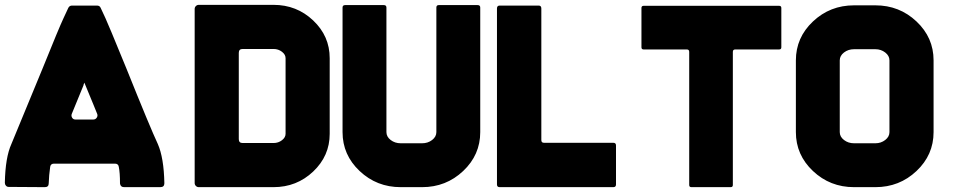

<svg xmlns="http://www.w3.org/2000/svg" viewBox="-61 -772 4001 792"><path d="M590 -178Q615 -121 617 -16Q617 0 600 0H451Q436 0 434 -15Q434 -60 429 -84Q427 -97 413 -97H162Q148 -97 146 -84Q141 -49 140 -16Q140 0 124 0L-25 -1Q-32 -1 -36.5 -6Q-41 -11 -41 -18Q-39 -123 -14 -178Q-10 -187 114 -488Q183 -659 201 -697L221 -740Q226 -749 236 -749H339Q350 -749 354 -740L374 -697Q382 -681 461 -488Q559 -244 590 -178ZM250 -279H324Q333 -279 338 -286.5Q343 -294 340 -302Q335 -315 325 -339Q315 -363 307 -382.5Q299 -402 292 -419Q291 -421 289.5 -425Q288 -429 287 -431Q286 -429 284.5 -425Q283 -421 283 -419L235 -302Q232 -294 236.5 -286.5Q241 -279 250 -279Z M924 -554V-198Q924 -182 940 -182H1067Q1087 -182 1102 -193.5Q1117 -205 1117 -220V-532Q1117 -547 1102 -558.5Q1087 -570 1067 -570H940Q924 -570 924 -554ZM1067 0H759Q752 0 747 -5Q742 -10 742 -17V-735Q742 -742 747 -747Q752 -752 759 -752H1067Q1163 -752 1231 -687.5Q1299 -623 1299 -532V-220Q1299 -129 1231 -64.5Q1163 0 1067 0Z M1680 0H1592Q1493 0 1422.5 -66.5Q1352 -133 1352 -227V-741Q1352 -751 1363 -751H1522Q1533 -751 1533 -741V-227Q1533 -208 1550.5 -194.5Q1568 -181 1592 -181H1680Q1704 -181 1721.5 -194.5Q1739 -208 1739 -227V-741Q1739 -751 1749 -751H1909Q1920 -751 1920 -741V-227Q1920 -133 1849.5 -66.5Q1779 0 1680 0Z M2469 0H2000Q1989 0 1989 -11V-737Q1989 -749 2000 -749H2161Q2172 -749 2172 -737V-194Q2172 -183 2183 -183H2469Q2480 -183 2480 -172V-11Q2480 0 2469 0Z M3162 -739V-577Q3162 -568 3153 -568H2972Q2962 -568 2962 -558V-9Q2962 0 2953 0H2791Q2782 0 2782 -9V-558Q2782 -568 2772 -568H2594Q2585 -568 2585 -577V-739Q2585 -748 2594 -748H3153Q3162 -748 3162 -739Z M3550 -569H3462Q3438 -569 3420.5 -555.5Q3403 -542 3403 -523V-227Q3403 -208 3420.5 -194.5Q3438 -181 3462 -181H3550Q3573 -181 3590.5 -194.5Q3608 -208 3608 -227V-523Q3608 -542 3590.5 -555.5Q3573 -569 3550 -569ZM3550 0H3462Q3363 0 3292.5 -66.5Q3222 -133 3222 -227V-523Q3222 -617 3292.5 -683.5Q3363 -750 3462 -750H3550Q3649 -750 3719.5 -683.5Q3790 -617 3790 -523V-227Q3790 -133 3719.5 -66.5Q3649 0 3550 0Z"/></svg>

Font: Punc
Style: Bold
Weight: 400
Designer: The Kinetic
Foundry: The Kinetic
Version: Version 1.000;PS 001.001;hotconv 1.0.56